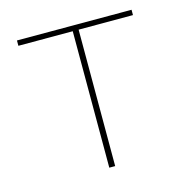

<svg xmlns="http://www.w3.org/2000/svg" viewBox="-82 -584 643 662"><g transform="rotate(-15 239.5 -253.0)"><path d="M229 0V-487H35V-506H444V-487H250V0Z"/></g></svg>

Font: IBM Plex Sans Thin
Style: Regular
Weight: 250
Designer: Mike Abbink, Paul van der Laan, Pieter van Rosmalen
Foundry: Bold Monday
Version: Version 3.201